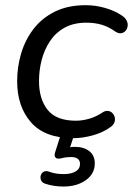

<svg xmlns="http://www.w3.org/2000/svg" viewBox="-20 -515 504 728"><path d="M258.3 8.9Q150.3 8.9 97.7 -51Q45 -110.9 45 -207.2Q45 -260.6 60.1 -312.1Q75.3 -363.6 106.9 -404.9Q138.5 -446.2 187.8 -470.8Q237.2 -495.3 305 -495.3Q342.6 -495.3 378.4 -484.9Q414.2 -474.6 440.1 -457.4Q454.3 -448.5 459.9 -437.5Q465.6 -426.4 463.9 -415.7Q462.2 -404.9 455.5 -397.6Q448.9 -390.3 439.2 -388.9Q429.4 -387.6 417.7 -395Q392.5 -413.3 365.8 -421.2Q339 -429 307.7 -429Q259.4 -429 225.1 -410.1Q190.9 -391.2 169.5 -358.9Q148.1 -326.7 138 -287.6Q127.9 -248.5 127.9 -207.6Q127.9 -139.5 160.6 -98.4Q193.4 -57.3 267.9 -57.3Q291.6 -57.3 317.9 -64.7Q344.2 -72.1 369.8 -89.3Q380 -95.8 389.9 -94.4Q399.7 -93 406.3 -86.2Q412.9 -79.4 415.1 -69.9Q417.4 -60.3 413.5 -50.3Q409.6 -40.3 398 -32.5Q370.9 -12.8 332.2 -1.9Q293.5 8.9 258.3 8.9ZM220.3 192.3Q202.3 192.3 184.9 189.6Q167.4 186.8 152 181.8Q139.7 177.8 135.8 168.6Q131.9 159.5 134.6 150.2Q137.4 140.8 145.7 136.2Q154.1 131.5 166.4 136Q177.9 140.5 191.7 142.8Q205.5 145.1 221.7 145.1Q249.7 145.1 266.5 135.2Q283.4 125.4 283.4 106.2Q283.4 94.1 274.9 87.2Q266.4 80.4 248.9 80.4Q241.4 80.4 232 81.4Q222.7 82.5 213.6 85Q206.1 86.5 200.4 86.5Q194.7 86.5 191.2 83.1Q187.7 79.1 187.2 74.7Q186.7 70.2 189.2 61.7L215.3 -20H266.5L241.9 55.5L217.8 49.2Q230.3 45.8 242.1 43.8Q253.8 41.8 263.8 41.8Q297.5 41.8 318.5 58Q339.4 74.2 339.4 104.6Q339.4 143.9 305.5 168.1Q271.6 192.3 220.3 192.3Z"/></svg>

Font: Nunito Variable Extra Light
Style: Italic
Weight: 200
Italic angle: -9°
Designer: Vernon Adams
Foundry: Vernon Adams
Version: Version 3.602